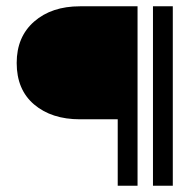

<svg xmlns="http://www.w3.org/2000/svg" viewBox="-20 -595 610 610"><path d="M234 -216Q144 -216 88.5 -263Q33 -310 33 -395Q33 -478 88.5 -526.5Q144 -575 234 -575H417V-5H354V-216ZM529 -5H466V-575H529Z"/></svg>

Font: Charger Pro
Style: Lit
Weight: 300
Designer: Jasper
Foundry: Cannot Into Space Fonts
Version: Version 1.09